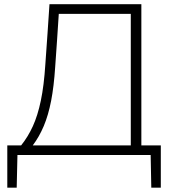

<svg xmlns="http://www.w3.org/2000/svg" viewBox="-20 -733 811 908"><path d="M14.5 154.5V-45.5H80Q112.5 -86 135.5 -136.5Q158.5 -187 173.2 -257.5Q188 -328 194.5 -429.5Q200 -504 204.8 -575.8Q209.5 -647.5 214 -713H648.5V-45.5H740.5V154.5H695.5L692.5 0H62.5L59 154.5ZM241 -416.5Q235 -324.5 221.8 -256.2Q208.5 -188 187 -137Q165.5 -86 135 -45.5H598.5V-667.5H258Q254 -605.5 249.8 -542.5Q245.5 -479.5 241 -416.5Z"/></svg>

Font: Commissioner ExtraLight
Style: Regular
Weight: 200
Designer: Kostas Bartsokas
Foundry: Kostas Bartsokas
Version: Version 1.000; ttfautohint (v1.8.3)